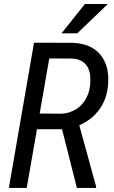

<svg xmlns="http://www.w3.org/2000/svg" viewBox="-20 -920 560 940"><path d="M507.8 -900.4H395.5L281.2 -756.8H358.4ZM161.1 -287.6H283.7L356.4 0H450.2L450.7 -6.3L368.2 -306.6C409.7 -325.2 442.4 -351.1 466.3 -383.8C490.2 -416.5 504.4 -455.6 508.8 -501C511.7 -531.7 510.3 -559.6 504.4 -585C498 -609.9 487.8 -631.8 473.1 -650.4C458.5 -668.5 439.5 -683.1 416.5 -693.4C393.6 -703.6 366.2 -709.5 334.5 -710.4L146.5 -710.9L23.4 0H110.8ZM275.4 -363.3 174.3 -364.3 221.2 -633.8 332 -633.3C351.6 -632.3 367.7 -628.4 379.9 -621.1C392.1 -613.8 401.9 -604 408.7 -591.8C415.5 -579.6 419.9 -565.9 421.4 -550.8C422.9 -535.2 422.9 -518.6 420.9 -501.5C418.5 -481.4 413.6 -463.4 405.8 -446.8C397.9 -429.7 387.7 -415.5 375.5 -403.3C362.8 -391.1 348.1 -381.3 331.1 -374.5C314 -367.2 295.4 -363.8 275.4 -363.3Z"/></svg>

Font: Roboto Condensed
Style: Italic
Weight: 400
Designer: Google
Version: Version 1.000;PS 001.000;hotconv 1.0.88;makeotf.lib2.5.64775